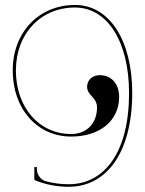

<svg xmlns="http://www.w3.org/2000/svg" viewBox="-20 -732 570 755"><path d="M275 -712.5C132.5 -712.5 30 -604.5 30 -455C30 -304 126 -195 260 -195C373 -195 448.5 -257.5 448.5 -351C448.5 -402.5 418 -436.5 372 -436.5C344 -436.5 322.5 -417.5 322.5 -391C322.5 -356 361.5 -350 361.5 -309.5C361.5 -247 321 -205 260 -205C133.5 -205 42.5 -310 42.5 -455C42.5 -598.5 139 -702.5 275 -702.5C402.5 -702.5 487.5 -568 487.5 -366C487.5 -132 390 -7.5 250 -7.5C219 -7.5 188 -11.5 158 -20C137 -26 125 -50.5 125 -64V-75H115V-27.5C115 -25 116.5 -23.5 118 -23C159 -6 205 2.5 250 2.5C397.5 2.5 499.5 -129.5 500 -366C500 -574 410 -712.5 275 -712.5Z"/></svg>

Font: ZnikomitNo24
Style: Regular
Weight: 500
Designer: gluk
Foundry: gluk
Version: Version 0.55